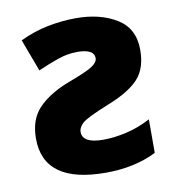

<svg xmlns="http://www.w3.org/2000/svg" viewBox="-69 -621 640 694"><g transform="rotate(-10 251.0 -274.5)"><path d="M255 -559Q203 -559 150.5 -548.5Q98 -538 48 -514L92 -396Q133 -414 168 -426Q203 -438 238 -438Q300 -438 300 -404Q300 -390 280 -376Q260 -362 187 -335Q117 -308 77 -267Q37 -226 37 -155Q37 10 265 10Q371 10 451 -30V-153Q405 -129 360 -119Q315 -109 277 -109Q200 -109 200 -151Q200 -167 216.5 -182.5Q233 -198 315 -231Q394 -262 429 -300Q464 -338 464 -406Q464 -485 403.5 -522Q343 -559 255 -559Z"/></g></svg>

Font: Noto Sans UI Extra
Style: Regular
Weight: 800
Designer: Monotype Design Team
Foundry: Monotype Imaging Inc.
Version: Version 1.901